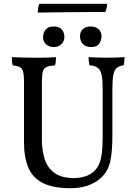

<svg xmlns="http://www.w3.org/2000/svg" viewBox="-20 -979 715 1008"><path d="M570 -269Q570 -183 559 -132.5Q548 -82 513 -48Q484 -20 443 -5.5Q402 9 351 9Q258 9 204.5 -18.5Q151 -46 128.5 -100Q106 -154 106 -231V-549Q106 -584 101.5 -602Q97 -620 84.5 -626.5Q72 -633 47 -636Q44 -646 43 -657.5Q42 -669 42 -679Q62 -678 94.5 -677Q127 -676 158 -676Q173 -676 189 -676Q205 -676 220 -676.5Q235 -677 249 -677.5Q263 -678 274 -679Q274 -669 273 -657.5Q272 -646 269 -636Q240 -634 225 -627.5Q210 -621 205 -603.5Q200 -586 200 -549V-245Q200 -188 215 -142.5Q230 -97 267 -70.5Q304 -44 370 -44Q395 -44 425 -52.5Q455 -61 476 -82Q492 -98 501 -119Q510 -140 514.5 -174Q519 -208 519 -261V-509Q519 -557 514 -583.5Q509 -610 494.5 -622Q480 -634 450 -636Q447 -651 446 -659.5Q445 -668 445 -679Q456 -678 472.5 -677.5Q489 -677 506.5 -676.5Q524 -676 539 -676Q562 -676 588 -677Q614 -678 634 -679Q634 -672 633 -662Q632 -652 629 -636Q606 -634 593 -622.5Q580 -611 575 -584.5Q570 -558 570 -509ZM459 -732Q430 -732 415 -748Q400 -764 400 -789Q400 -813 415.5 -826.5Q431 -840 456 -840Q481 -840 497 -826Q513 -812 513 -789Q513 -768 501 -750Q489 -732 459 -732ZM263 -732Q238 -732 222 -746.5Q206 -761 206 -783Q206 -805 219 -822.5Q232 -840 261 -840Q291 -840 304.5 -824Q318 -808 318 -785Q318 -762 302 -747Q286 -732 263 -732ZM542 -959Q542 -948 540 -937.5Q538 -927 533 -916Q517 -916 465 -916Q413 -916 338.5 -915Q264 -914 178 -913Q178 -919 180 -934.5Q182 -950 187 -959Z"/></svg>

Font: Vollkorn
Style: Regular
Weight: 400
Designer: Friedrich Althausen
Foundry: Friedrich Althausen
Version: Version 4.104